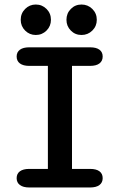

<svg xmlns="http://www.w3.org/2000/svg" viewBox="-20 -828 510 848"><path d="M109 0Q82.5 0 68 -10.8Q53.5 -21.5 53.5 -41Q53.5 -61 68 -71.5Q82.5 -82 109 -82H191.5V-537H109Q82.5 -537 68 -547.8Q53.5 -558.5 53.5 -578.5Q53.5 -598 68 -608.5Q82.5 -619 109 -619H378Q405 -619 419.2 -608.5Q433.5 -598 433.5 -578.5Q433.5 -558.5 419.2 -547.8Q405 -537 378 -537H298V-82H378Q405 -82 419.2 -71.5Q433.5 -61 433.5 -41Q433.5 -21.5 419.2 -10.8Q405 0 378 0ZM138 -673.5Q110.5 -673.5 91 -693Q71.5 -712.5 71.5 -740.5Q71.5 -769 91 -788.5Q110.5 -808 138 -808Q166 -808 185.5 -788.5Q205 -769 205 -740.5Q205 -712.5 185.5 -693Q166 -673.5 138 -673.5ZM340 -673.5Q312 -673.5 292.8 -693Q273.5 -712.5 273.5 -740.5Q273.5 -769 292.8 -788.5Q312 -808 340 -808Q368 -808 387.8 -788.5Q407.5 -769 407.5 -740.5Q407.5 -712.5 387.8 -693Q368 -673.5 340 -673.5Z"/></svg>

Font: Sono Medium
Style: Regular
Weight: 500
Designer: Tyler Finck
Foundry: Tyler Finck
Version: Version 2.112